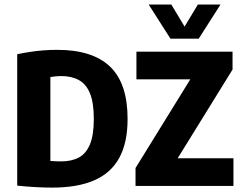

<svg xmlns="http://www.w3.org/2000/svg" viewBox="-20 -824 1075 851"><path d="M211.7 7.5Q174.2 7.5 134.4 5.2Q94.5 2.9 56.3 -1.3V-583.7Q83.6 -589.5 112.6 -593.9Q141.6 -598.4 171.9 -600.7Q202.1 -603.1 233.5 -603.1Q390 -603.1 467.8 -528.7Q545.5 -454.4 545.5 -297Q545.5 -191.8 508.8 -124.5Q472 -57.1 397.8 -24.8Q323.6 7.5 211.7 7.5ZM251.5 -108.7Q297.5 -108.7 329.7 -126Q361.9 -143.3 378.8 -184.5Q395.8 -225.6 395.8 -297Q395.8 -369 378.7 -410.4Q361.7 -451.8 329.2 -469.3Q296.7 -486.9 251 -486.9Q239.2 -486.9 227.2 -485.7Q215.2 -484.6 203.3 -482.7V-110.6Q218.7 -109.4 230.4 -109.1Q242 -108.7 251.5 -108.7ZM580.7 0V-79.3L837.5 -495.1L838.6 -472.4H584.7V-595H1010.7V-515.7L753.5 -99.9L752.5 -122.6H1014.7V0ZM735.6 -652.5 639 -803.9H739.3L807.1 -691.3H789.2L857 -803.9H957.3L860.7 -652.5Z"/></svg>

Font: Encode Sans SC Condensed Thin
Style: Regular
Weight: 100
Width: 3
Designer: Multiple Designers
Foundry: Impallari Type
Version: Version 3.002